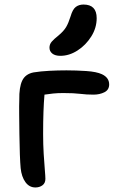

<svg xmlns="http://www.w3.org/2000/svg" viewBox="-20 -816 505 846"><path d="M136 10Q109 10 92 -13.5Q75 -37 71 -75Q69 -96 67.5 -136Q66 -176 65.5 -223Q65 -270 64.5 -311.5Q64 -353 65 -376Q64 -432 78 -461Q92 -490 128 -497Q159 -502 197 -504Q235 -506 273 -506Q316 -506 360.5 -503Q405 -500 429 -489Q461 -474 461 -444Q461 -420 440 -409.5Q419 -399 392 -399Q361 -399 333.5 -402.5Q306 -406 259 -406Q234 -406 214.5 -404Q195 -402 176 -399Q173 -365 171.5 -322.5Q170 -280 170 -226Q170 -179 172.5 -138Q175 -97 177.5 -68Q180 -39 180 -28Q180 -9 167 0.5Q154 10 136 10ZM246 -570Q223 -570 210.5 -580Q198 -590 198 -606Q198 -621 208 -632.5Q218 -644 237 -659Q261 -679 271.5 -697Q282 -715 291 -744Q300 -775 314 -785.5Q328 -796 348 -796Q406 -796 406 -736Q406 -693 382 -655Q358 -617 321.5 -593.5Q285 -570 246 -570Z"/></svg>

Font: Shantell Sans Normal
Style: Regular
Weight: 500
Designer: Stephen Nixon, Anya Danilova, Shantell Martin
Foundry: Arrow Type
Version: Version 1.009;[a7da0bfa3]